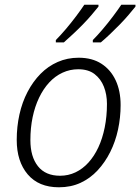

<svg xmlns="http://www.w3.org/2000/svg" viewBox="-20 -786 595 815"><path d="M230 9Q144 9 97.5 -46Q51 -101 51 -192Q51 -248 62.5 -300Q74 -352 97 -396Q120 -440 152 -472.5Q184 -505 225 -523Q266 -541 314 -541Q371 -541 410.5 -515.5Q450 -490 471 -445Q492 -400 492 -340Q492 -287 481 -236Q470 -185 448 -141Q426 -97 394.5 -63Q363 -29 322 -10Q281 9 230 9ZM235 -40Q270 -40 300.5 -54.5Q331 -69 355.5 -96Q380 -123 397.5 -160.5Q415 -198 424.5 -245Q434 -292 434 -345Q434 -385 421 -418Q408 -451 381.5 -471.5Q355 -492 312 -492Q277 -492 245.5 -477.5Q214 -463 189 -436Q164 -409 146 -371.5Q128 -334 118.5 -288.5Q109 -243 109 -191Q109 -121 141 -80.5Q173 -40 235 -40ZM374 -616Q393 -635 416 -662Q439 -689 460 -717Q481 -745 495 -766H555V-758Q543 -743 526 -723Q509 -703 488.5 -682Q468 -661 447.5 -641.5Q427 -622 408 -606H374ZM217 -616Q236 -635 259 -662Q282 -689 303 -717Q324 -745 338 -766H398V-758Q386 -743 369 -723Q352 -703 331.5 -682Q311 -661 290 -641.5Q269 -622 251 -606H217Z"/></svg>

Font: Noto Sans Display Light
Style: Italic
Weight: 300
Italic angle: -12°
Designer: Monotype Design Team
Foundry: Monotype Imaging Inc.
Version: Version 2.003